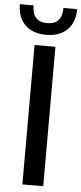

<svg xmlns="http://www.w3.org/2000/svg" viewBox="-78 -967 424 1000"><g transform="rotate(5 134.0 -467.0)"><path d="M79 0V-729H188V0ZM-16 -934H56Q56 -848 134 -848Q212 -848 212 -934H284Q283 -864 243.5 -825.5Q204 -787 134 -787Q64 -787 24.5 -825.5Q-15 -864 -16 -934Z"/></g></svg>

Font: Mona Sans Medium
Style: Regular
Weight: 500
Designer: Deni Anggara
Foundry: GitHub
Version: Version 2.000;Glyphs 3.2.3 (3260)